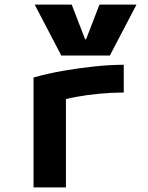

<svg xmlns="http://www.w3.org/2000/svg" viewBox="-20 -810 640 830"><path d="M130 -790H290L348 -640H352L410 -790H570L455 -570H245ZM125 -475Q185 -492 253.5 -504Q322 -516 390 -523Q458 -530 515 -530V-410Q464 -410 410.5 -405Q357 -400 308.5 -391Q260 -382 223 -370L265 -435V0H125Z"/></svg>

Font: M PLUS Code Latin Expanded
Style: Bold
Weight: 700
Width: 7
Designer: Coji Morishita
Foundry: UNDERFOREST DESIGN
Version: Version 1.002; ttfautohint (v1.8.3)